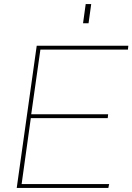

<svg xmlns="http://www.w3.org/2000/svg" viewBox="-20 -921 649 941"><path d="M62 0 160 -697H609L607 -678H178L133 -361H510L508 -342H131L86 -19H515L511 0ZM387 -807 400 -901H427L414 -807Z"/></svg>

Font: Hanken Grotesk Thin
Style: Italic
Weight: 250
Italic angle: -8°
Designer: Alfredo Marco Pradil
Foundry: Hanken Design Co.
Version: Version 3.013